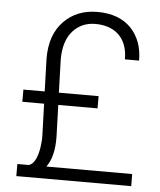

<svg xmlns="http://www.w3.org/2000/svg" viewBox="-52 -766 676 811"><g transform="rotate(5 286.0 -360.5)"><path d="M364.3 -366.7H195.8L191.4 -507.3C191.4 -559.6 204.1 -600.1 229 -627.9C253.9 -655.8 285.6 -669.4 325.2 -669.4C398.4 -669.4 461.4 -630.4 461.4 -531.2H521.5C521.5 -587.4 504.9 -633.3 471.2 -668.5C437.5 -703.1 390.1 -720.7 329.1 -720.7C271 -720.7 223.6 -702.1 187 -664.6C149.9 -627 131.3 -574.7 131.3 -507.3L135.7 -366.7H45.4V-314.9H137.7L142.1 -180.2C142.6 -163.1 141.1 -145.5 138.2 -127C131.8 -89.4 119.1 -57.6 95.7 -51.3H47.4V0H534.7L534.2 -51.3H170.4C192.4 -81.1 203.1 -124 202.1 -180.2L197.8 -314.9H364.3Z"/></g></svg>

Font: Vazirmatn ExtraLight
Style: Regular
Weight: 200
Designer: Saber Rastikerdar
Foundry: Saber Rastikerdar
Version: Version 33.003